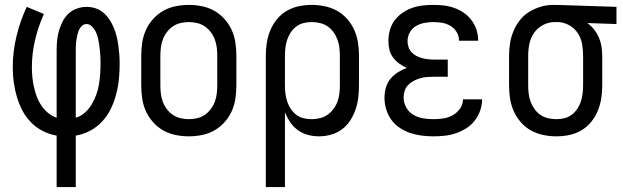

<svg xmlns="http://www.w3.org/2000/svg" viewBox="-20 -548 2540 783"><path d="M211 215V5Q181 0 154 -14Q127 -28 106 -49.5Q85 -71 71 -98Q57 -125 48.5 -154Q40 -183 36 -213Q32 -243 32 -274Q32 -337 47 -399.5Q62 -462 89 -520L159 -491Q136 -440 123 -385Q110 -330 110 -274Q110 -254 112 -233.5Q114 -213 118.5 -193Q123 -173 130 -154Q137 -135 148.5 -118Q160 -101 176 -87.5Q192 -74 211 -68V-343Q211 -363 213 -383.5Q215 -404 220.5 -423Q226 -442 235.5 -460.5Q245 -479 259.5 -492.5Q274 -506 293.5 -513Q313 -520 333 -520Q352 -520 370 -514Q388 -508 402 -496Q416 -484 426.5 -468Q437 -452 444 -435Q451 -418 455.5 -400Q460 -382 462.5 -363.5Q465 -345 466.5 -326.5Q468 -308 468 -289Q468 -257 465 -226Q462 -195 454 -164.5Q446 -134 432.5 -105.5Q419 -77 397.5 -53.5Q376 -30 348 -15Q320 0 289 5V215ZM289 -68Q310 -74 326.5 -89Q343 -104 354 -122.5Q365 -141 372.5 -161.5Q380 -182 383.5 -203.5Q387 -225 388.5 -247Q390 -269 390 -291Q390 -302 389.5 -313.5Q389 -325 388 -336Q387 -347 385.5 -358.5Q384 -370 382 -381Q380 -392 376.5 -403Q373 -414 367.5 -424Q362 -434 353 -442Q344 -450 333 -450Q322 -450 314 -442.5Q306 -435 302 -425.5Q298 -416 295.5 -405.5Q293 -395 291.5 -385Q290 -375 289.5 -364.5Q289 -354 289 -343Z M750 8Q723 8 696 2.5Q669 -3 646 -16Q623 -29 604.5 -49.5Q586 -70 575 -94.5Q564 -119 560 -146Q556 -173 556 -200V-320Q556 -347 560 -374Q564 -401 575 -425.5Q586 -450 604.5 -470.5Q623 -491 646 -504Q669 -517 696 -522.5Q723 -528 750 -528Q777 -528 804 -522.5Q831 -517 854 -504Q877 -491 895.5 -470.5Q914 -450 925 -425.5Q936 -401 940 -374Q944 -347 944 -320V-200Q944 -173 940 -146Q936 -119 925 -94.5Q914 -70 895.5 -49.5Q877 -29 854 -16Q831 -3 804 2.5Q777 8 750 8ZM750 -62Q767 -62 784 -66Q801 -70 815 -79.5Q829 -89 839.5 -103Q850 -117 856 -133Q862 -149 864 -166Q866 -183 866 -200V-320Q866 -337 864 -354Q862 -371 856 -387Q850 -403 839.5 -417Q829 -431 815 -440.5Q801 -450 784 -454Q767 -458 750 -458Q733 -458 716 -454Q699 -450 685 -440.5Q671 -431 660.5 -417Q650 -403 644 -387Q638 -371 636 -354Q634 -337 634 -320V-200Q634 -183 636 -166Q638 -149 644 -133Q650 -117 660.5 -103Q671 -89 685 -79.5Q699 -70 716 -66Q733 -62 750 -62Z M1064 215V-320Q1064 -347 1068 -373Q1072 -399 1082 -423.5Q1092 -448 1109 -469Q1126 -490 1149 -503.5Q1172 -517 1198 -522.5Q1224 -528 1251 -528Q1278 -528 1304.5 -522.5Q1331 -517 1354.5 -504Q1378 -491 1396 -470.5Q1414 -450 1425 -425Q1436 -400 1440 -373.5Q1444 -347 1444 -320V-200Q1444 -175 1441 -150Q1438 -125 1430 -101.5Q1422 -78 1408.5 -57Q1395 -36 1375 -21Q1355 -6 1330.5 1Q1306 8 1281 8Q1258 8 1235.5 2Q1213 -4 1194.5 -17.5Q1176 -31 1163 -50.5Q1150 -70 1142 -91V215ZM1251 -62Q1268 -62 1284.5 -66Q1301 -70 1315 -79.5Q1329 -89 1339.5 -103Q1350 -117 1356 -133Q1362 -149 1364 -166Q1366 -183 1366 -200V-320Q1366 -337 1364 -354Q1362 -371 1356 -387Q1350 -403 1340 -417Q1330 -431 1316 -440.5Q1302 -450 1285 -454Q1268 -458 1251 -458Q1234 -458 1218 -454Q1202 -450 1188.5 -440Q1175 -430 1165.5 -415.5Q1156 -401 1151 -385.5Q1146 -370 1144 -353.5Q1142 -337 1142 -320V-200Q1142 -183 1144 -166.5Q1146 -150 1151 -134.5Q1156 -119 1165.5 -104.5Q1175 -90 1188 -80Q1201 -70 1217.5 -66Q1234 -62 1251 -62Z M1747 8Q1724 8 1700 5Q1676 2 1653.5 -5.5Q1631 -13 1610.5 -26.5Q1590 -40 1576 -59.5Q1562 -79 1555 -102Q1548 -125 1548 -149Q1548 -170 1553.5 -190Q1559 -210 1572 -226Q1585 -242 1602.5 -253Q1620 -264 1639 -271Q1623 -278 1608.5 -288.5Q1594 -299 1583 -313.5Q1572 -328 1568 -345.5Q1564 -363 1564 -381Q1564 -403 1570 -425Q1576 -447 1589 -464.5Q1602 -482 1620.5 -495Q1639 -508 1660 -515.5Q1681 -523 1703 -525.5Q1725 -528 1747 -528Q1769 -528 1790.5 -525.5Q1812 -523 1833 -515.5Q1854 -508 1872 -495.5Q1890 -483 1903 -465.5Q1916 -448 1923 -427Q1930 -406 1930 -384V-382H1852V-383Q1852 -401 1842.5 -417Q1833 -433 1817 -442.5Q1801 -452 1783 -455Q1765 -458 1747 -458Q1729 -458 1710.5 -454.5Q1692 -451 1676 -441.5Q1660 -432 1651 -415.5Q1642 -399 1642 -380Q1642 -368 1646 -356Q1650 -344 1658.5 -335Q1667 -326 1678 -320Q1689 -314 1701 -311Q1713 -308 1725.5 -306.5Q1738 -305 1750 -305H1806V-235H1750Q1736 -235 1722 -234Q1708 -233 1694 -229Q1680 -225 1667.5 -218.5Q1655 -212 1645 -202Q1635 -192 1630.5 -178.5Q1626 -165 1626 -150Q1626 -129 1636.5 -110Q1647 -91 1665.5 -80Q1684 -69 1705 -65.5Q1726 -62 1747 -62Q1768 -62 1788 -65Q1808 -68 1826 -78Q1844 -88 1856 -105Q1868 -122 1868 -143H1946V-142Q1946 -119 1938 -96.5Q1930 -74 1915.5 -55.5Q1901 -37 1881 -24.5Q1861 -12 1839 -4.5Q1817 3 1794 5.5Q1771 8 1747 8Z M2249 8Q2222 8 2195.5 2.5Q2169 -3 2145.5 -16Q2122 -29 2104 -49.5Q2086 -70 2075 -95Q2064 -120 2060 -146.5Q2056 -173 2056 -200V-320Q2056 -346 2060 -371.5Q2064 -397 2074 -421Q2084 -445 2100 -465.5Q2116 -486 2138 -499.5Q2160 -513 2185 -520.5Q2210 -528 2236 -528H2250L2494 -520V-450L2375 -454Q2391 -443 2403 -427.5Q2415 -412 2422.5 -394.5Q2430 -377 2433 -358Q2436 -339 2436 -320V-200Q2436 -173 2432 -147Q2428 -121 2418 -96.5Q2408 -72 2391 -51Q2374 -30 2351 -16.5Q2328 -3 2302 2.5Q2276 8 2249 8ZM2249 -62Q2266 -62 2282 -66Q2298 -70 2311.5 -80Q2325 -90 2334.5 -104.5Q2344 -119 2349 -134.5Q2354 -150 2356 -166.5Q2358 -183 2358 -200V-320Q2358 -344 2354 -367.5Q2350 -391 2337.5 -411Q2325 -431 2304 -443.5Q2283 -456 2259 -458H2242Q2217 -458 2194.5 -446Q2172 -434 2158 -414Q2144 -394 2139 -369.5Q2134 -345 2134 -320V-200Q2134 -183 2136 -166Q2138 -149 2144 -133Q2150 -117 2160 -103Q2170 -89 2184 -79.5Q2198 -70 2215 -66Q2232 -62 2249 -62Z"/></svg>

Font: Iosevka Curly
Style: Regular
Weight: 400
Monospace: yes
Designer: Belleve Invis
Foundry: Belleve Invis
Version: Version 22.1.2; ttfautohint (v1.8.4)